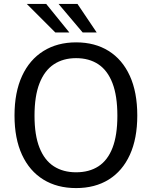

<svg xmlns="http://www.w3.org/2000/svg" viewBox="-20 -949 774 979"><path d="M368 10Q271.5 10 201 -33.5Q130.5 -77 92.2 -159.8Q54 -242.5 54 -360Q54 -478.5 92.5 -561.8Q131 -645 201.8 -689Q272.5 -733 368 -733Q464 -733 534 -689.2Q604 -645.5 642 -562.2Q680 -479 680 -360Q680 -242.5 642.2 -159.8Q604.5 -77 534.5 -33.5Q464.5 10 368 10ZM368 -70.5Q435 -70.5 482 -101Q529 -131.5 553.8 -195.5Q578.5 -259.5 578.5 -359Q578.5 -460 553.5 -525Q528.5 -590 481.5 -621.2Q434.5 -652.5 368 -652.5Q302 -652.5 254.5 -621Q207 -589.5 181.5 -524.5Q156 -459.5 156 -359Q156 -259.5 181.5 -195.5Q207 -131.5 254.5 -101Q302 -70.5 368 -70.5ZM262 -783.5 116.5 -929H215.5L333.5 -783.5ZM401.5 -783.5 278.5 -929H375L473 -783.5Z"/></svg>

Font: Public Sans Thin
Style: Regular
Weight: 400
Version: Version 2.001